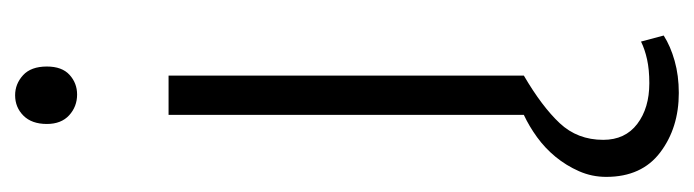

<svg xmlns="http://www.w3.org/2000/svg" viewBox="-354 -361 918 254"><g transform="rotate(-90 105.0 -234.0)"><path d="M132 0Q91 24 69 47.5Q47 71 47 105Q47 134 68 150Q89 166 122 166Q140 166 153.5 163Q167 160 177 155L185 185Q171 194 151.5 199.5Q132 205 109 205Q63 205 30.5 180.5Q-2 156 -2 109Q-2 90 5.5 73Q13 56 24.5 42Q36 28 50.5 17.5Q65 7 80 0V-470H132ZM107 -591Q91 -591 79.5 -601.5Q68 -612 68 -631Q68 -651 79 -662Q90 -673 106 -673Q121 -673 132.5 -662.5Q144 -652 144 -631Q144 -611 133 -601Q122 -591 107 -591Z"/></g></svg>

Font: Mukta Vaani ExtraLight
Style: Regular
Weight: 275
Designer: Noopur Datye, Girish Dalvi, Yashodeep Gholap, Pallavi Karambelkar
Foundry: Ek Type
Version: Version 2.538;PS 1.000;hotconv 16.6.51;makeotf.lib2.5.65220;